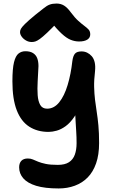

<svg xmlns="http://www.w3.org/2000/svg" viewBox="-20 -802 639 1083"><path d="M311 261Q233 261 184 246Q135 231 111.5 204Q88 177 88 142Q88 118 100.5 105Q113 92 137 92Q153 92 165.5 97.5Q178 103 195 110Q212 117 238 122.5Q264 128 306 128Q346 128 369 113Q392 98 402 70.5Q412 43 412 5Q412 -29 410 -58Q408 -87 406.5 -117Q405 -147 403 -182.5Q401 -218 401 -264L443 -231Q423 -178 399.5 -143.5Q376 -109 350.5 -90.5Q325 -72 300 -65Q275 -58 254 -58Q191 -58 145 -87.5Q99 -117 74.5 -180Q50 -243 50 -343Q50 -415 59 -451Q68 -487 84.5 -500Q101 -513 123 -513Q150 -513 166.5 -502.5Q183 -492 190 -473.5Q197 -455 197 -429Q195 -386 192.5 -343Q190 -300 192.5 -265.5Q195 -231 207 -210Q219 -189 246 -189Q285 -189 314 -225Q343 -261 361.5 -322.5Q380 -384 388 -457Q392 -487 403 -499.5Q414 -512 440 -512Q457 -512 471.5 -505Q486 -498 497.5 -485Q509 -472 514 -451Q519 -430 516 -400Q510 -350 511 -311.5Q512 -273 516 -239.5Q520 -206 525.5 -171.5Q531 -137 535 -94.5Q539 -52 539 5Q539 71 522 119.5Q505 168 474.5 199Q444 230 402 245.5Q360 261 311 261ZM159 -565Q142 -565 127 -573.5Q112 -582 102.5 -595Q93 -608 93 -621Q93 -630 98 -639.5Q103 -649 121 -667Q139 -685 179 -718Q209 -741 226.5 -755.5Q244 -770 260 -776Q276 -782 299 -782Q323 -782 341.5 -770.5Q360 -759 379 -733Q402 -702 421.5 -684.5Q441 -667 456 -656Q471 -645 480 -635Q489 -625 489 -608Q489 -589 472.5 -578.5Q456 -568 426 -568Q402 -568 378.5 -577.5Q355 -587 327.5 -612.5Q300 -638 262 -685H313Q272 -642 246 -617.5Q220 -593 204.5 -582Q189 -571 179 -568Q169 -565 159 -565Z"/></svg>

Font: Shantell Sans SemiBold
Style: Regular
Weight: 600
Designer: Stephen Nixon, Anya Danilova, Shantell Martin
Foundry: Arrow Type
Version: Version 1.011;[c5ecc13dd]